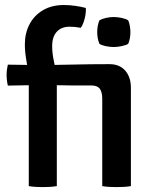

<svg xmlns="http://www.w3.org/2000/svg" viewBox="-20 -760 626 784"><path d="M514.5 0Q499.5 2.5 485 3.2Q470.5 4 455.5 4Q441 4 426.8 3.2Q412.5 2.5 397.5 0V-357Q397.5 -383.5 387.8 -397.2Q378 -411 353 -411H277.5Q246.5 -411.5 215.5 -412Q184.5 -412.5 153.5 -413L12 -410.5Q7 -432.5 7 -454Q7 -474.5 12 -496L154 -494Q224 -495 287.2 -496.5Q350.5 -498 412 -498H427.5Q468.5 -498 491.5 -471.5Q514.5 -445 514.5 -401.5ZM97.5 -445Q94 -478.5 87.8 -512.8Q81.5 -547 81.5 -579Q81.5 -624.5 100.5 -660.8Q119.5 -697 155.2 -718.2Q191 -739.5 241 -739.5Q264 -739.5 288.2 -736Q312.5 -732.5 330.5 -727.5Q331.5 -715.5 329 -699.5Q326.5 -683.5 321.2 -668.8Q316 -654 309.5 -646.5Q296.5 -649 285.5 -650Q274.5 -651 264.5 -651Q231 -651 212 -630.5Q193 -610 193 -571.5Q193 -542 200.2 -509.5Q207.5 -477 212 -443.5V0Q195.5 2.5 181.8 3.2Q168 4 154.5 4Q141.5 4 127.2 3.2Q113 2.5 97.5 0ZM377 -629Q377 -656 386 -677Q396 -683 412.5 -686.8Q429 -690.5 444.5 -690.5Q459.5 -690.5 477 -686.8Q494.5 -683 503.5 -677Q508 -667 510.2 -653.5Q512.5 -640 512.5 -629Q512.5 -602 503.5 -581Q495 -575.5 477.2 -571.8Q459.5 -568 444.5 -568Q429 -568 412 -571.5Q395 -575 386 -581Q377 -602 377 -629Z"/></svg>

Font: Signika Medium
Style: Regular
Weight: 500
Designer: Anna Giedry
Foundry: Anna Giedry
Version: Version 2.000